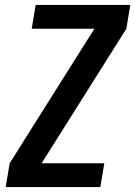

<svg xmlns="http://www.w3.org/2000/svg" viewBox="-20 -755 546 775"><path d="M3 0 19 -96 361 -639H108L124 -735H506L490 -639L148 -96H401L385 0Z"/></svg>

Font: Iosevka Web
Style: Bold Italic
Weight: 700
Italic angle: -9°
Monospace: yes
Designer: Belleve Invis
Foundry: Belleve Invis
Version: Version 28.0.3; ttfautohint (v1.8.3)